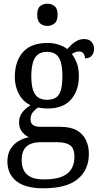

<svg xmlns="http://www.w3.org/2000/svg" viewBox="-20 -778 538 1037"><path d="M214 239Q117 239 68.5 200.5Q20 162 20 94Q20 55 36 28Q52 1 78.5 -15Q105 -31 136 -37Q116 -46 99.5 -65.5Q83 -85 83 -117Q83 -147 99 -169Q115 -191 145 -210Q105 -228 82.5 -269.5Q60 -311 60 -361Q60 -447 104 -496.5Q148 -546 237 -546Q270 -546 299 -536Q328 -526 343 -513Q352 -523 365 -535.5Q378 -548 395.5 -557.5Q413 -567 434 -567Q461 -567 474.5 -551.5Q488 -536 488 -515Q488 -494 476.5 -478.5Q465 -463 439 -463Q439 -476 431.5 -488Q424 -500 407 -500Q395 -500 386 -496Q377 -492 368 -486Q384 -465 395 -437Q406 -409 406 -365Q406 -290 364 -241Q322 -192 237 -192Q225 -192 210 -193.5Q195 -195 185 -197Q170 -187 157.5 -172Q145 -157 145 -134Q145 -113 157.5 -103Q170 -93 204 -93H306Q362 -93 395.5 -73.5Q429 -54 444.5 -21Q460 12 460 53Q460 139 400 189Q340 239 214 239ZM216 191Q281 191 317 175Q353 159 367.5 131.5Q382 104 382 69Q382 23 358.5 6.5Q335 -10 289 -10H197Q172 -10 149 -2Q126 6 111.5 27Q97 48 97 87Q97 117 108 140.5Q119 164 145 177.5Q171 191 216 191ZM234 -239Q265 -239 283.5 -252Q302 -265 309.5 -293.5Q317 -322 317 -365Q317 -410 309 -440Q301 -470 282.5 -484Q264 -498 233 -498Q204 -498 185 -483.5Q166 -469 157.5 -439Q149 -409 149 -364Q149 -300 169 -269.5Q189 -239 234 -239ZM236 -638Q213 -638 197 -651.5Q181 -665 181 -698Q181 -732 197 -745Q213 -758 236 -758Q258 -758 274.5 -745Q291 -732 291 -698Q291 -665 274.5 -651.5Q258 -638 236 -638Z"/></svg>

Font: Noto Serif Khmer SemiCondensed
Style: Regular
Weight: 400
Width: 4
Designer: Danh Hong and the Monotype Design Team
Foundry: Monotype Imaging Inc.
Version: Version 2.004